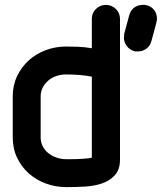

<svg xmlns="http://www.w3.org/2000/svg" viewBox="-20 -754 661 784"><path d="M32 -361Q32 -406 50 -443.5Q68 -481 98 -508Q128 -535 167.5 -549.5Q207 -564 250 -564Q272 -564 299 -563Q326 -562 355 -557V-678Q355 -701 372 -717.5Q389 -734 412 -734Q437 -734 453.5 -717Q470 -700 470 -677V-102Q470 -61 448.5 -38Q427 -15 395 -4.5Q363 6 326 8Q289 10 259 10H250Q207 10 167.5 -4.5Q128 -19 98 -45.5Q68 -72 50 -109.5Q32 -147 32 -193ZM146 -193Q146 -173 154.5 -156.5Q163 -140 177.5 -128.5Q192 -117 211 -110.5Q230 -104 250 -104H272Q291 -104 317 -105.5Q343 -107 355 -110V-441Q330 -446 302.5 -448Q275 -450 249 -450Q229 -450 210 -443.5Q191 -437 177 -425Q163 -413 154.5 -396.5Q146 -380 146 -360ZM508 -693V-692Q513 -712 528 -723Q543 -734 563 -734H569H572Q574 -734 579 -732L578 -733Q598 -728 609.5 -713Q621 -698 621 -677Q621 -674 620.5 -670.5Q620 -667 618 -662L619 -663L598 -585V-586Q593 -566 577.5 -555Q562 -544 544 -544H537H533Q531 -544 529 -545Q510 -550 498 -565.5Q486 -581 486 -600Q486 -602 486.5 -603.5Q487 -605 487 -607V-615Z"/></svg>

Font: VDS
Style: Bold
Weight: 700
Designer: artmaker
Foundry: artmaker
Version: Version 1.000 2009 initial release